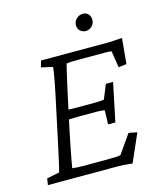

<svg xmlns="http://www.w3.org/2000/svg" viewBox="-111 -815 754 901"><g transform="rotate(-15 266.0 -364.5)"><path d="M420.9 4.9Q397.5 2 380.9 1Q364.3 0 350.6 0H10.7L15.6 -31.2L77.1 -43.9Q80.1 -53.7 83.5 -68.8Q86.9 -84 92.8 -110.4Q98.6 -136.7 108.4 -181.6L151.4 -383.8Q166 -453.1 171.4 -484.9Q176.8 -516.6 177.7 -529.3L122.1 -542L130.9 -573.2H452.1Q462.9 -573.2 473.6 -573.7Q484.4 -574.2 497.6 -575.2Q510.7 -576.2 525.4 -577.1L513.7 -453.1L474.6 -448.2L461.9 -529.3Q458 -530.3 448.7 -530.8Q439.5 -531.2 428.7 -531.2H300.8Q282.2 -531.2 269.5 -530.8Q256.8 -530.3 243.2 -528.3Q242.2 -526.4 238.3 -508.8Q234.4 -491.2 228.5 -466.8Q222.7 -442.4 217.3 -417.5Q211.9 -392.6 208 -375L168.9 -191.4Q165 -172.9 159.2 -142.1Q153.3 -111.3 147.9 -84Q142.6 -56.6 141.6 -46.9Q152.3 -45.9 165 -44.9Q177.7 -43.9 191.4 -43.9H306.6Q335.9 -43.9 353 -44.9Q370.1 -45.9 376 -47.9L439.5 -138.7L480.5 -130.9ZM357.4 -202.1 359.4 -269.5Q354.5 -271.5 344.7 -272.5Q335 -273.4 320.3 -273.4H236.3Q225.6 -273.4 210 -272.9Q194.3 -272.5 174.8 -271.5L185.5 -317.4Q204.1 -316.4 218.8 -316.4Q233.4 -316.4 244.1 -316.4H327.1Q341.8 -316.4 351.6 -317.4Q361.3 -318.4 368.2 -319.3L396.5 -388.7H431.6L392.6 -202.1ZM370.1 -652.3Q354.5 -652.3 343.3 -662.6Q332 -672.9 332 -690.4Q332 -710 346.2 -722.2Q360.4 -734.4 377 -734.4Q392.6 -734.4 402.8 -723.6Q413.1 -712.9 413.1 -696.3Q413.1 -675.8 399.4 -664.1Q385.7 -652.3 370.1 -652.3Z"/></g></svg>

Font: Crimson Pro ExtraLight
Style: Italic
Weight: 250
Italic angle: -12°
Designer: Jacques Le Bailly
Foundry: Baron von Fonthausen
Version: Version 1.003